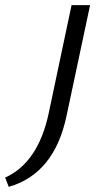

<svg xmlns="http://www.w3.org/2000/svg" viewBox="-149 -436 402 746"><path d="M40 5 129 -416H201L110 12Q63 239 -115 290L-129 254Q-1 196 40 5Z"/></svg>

Font: EauTestInfant Medium
Style: Italic
Weight: 500
Italic angle: -12°
Designer: Christian Thalmann (Catharsis Fonts)
Version: Version 0.001;PS 000.001;hotconv 1.0.88;makeotf.lib2.5.64775